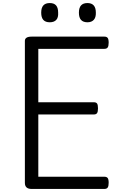

<svg xmlns="http://www.w3.org/2000/svg" viewBox="-20 -1238 776 1258"><path d="M187 0Q165 0 154 -10Q143 -20 143 -40V-970Q143 -984 154 -991Q165 -998 187 -998H664Q679 -998 685.5 -989.5Q692 -981 692 -958Q692 -936 685.5 -927Q679 -918 664 -918H231V-568H595Q610 -568 616 -559.5Q622 -551 622 -528Q622 -506 616 -497Q610 -488 595 -488H231V-80H664Q679 -80 685.5 -71.5Q692 -63 692 -40Q692 -18 685.5 -9Q679 0 664 0ZM306 -1092Q278 -1092 264 -1107.5Q250 -1123 250 -1155Q250 -1187 264 -1202.5Q278 -1218 306 -1218Q334 -1218 347.5 -1202.5Q361 -1187 361 -1155Q363 -1123 348.5 -1107.5Q334 -1092 306 -1092ZM553 -1092Q525 -1092 511 -1107.5Q497 -1123 497 -1155Q497 -1187 511 -1202.5Q525 -1218 553 -1218Q580 -1218 594 -1202.5Q608 -1187 608 -1155Q609 -1124 594.5 -1108Q580 -1092 553 -1092Z"/></svg>

Font: Playwrite ES
Style: Regular
Weight: 400
Designer: Veronika Burian, José Scaglione
Foundry: TypeTogether
Version: Version 1.002